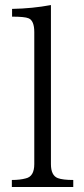

<svg xmlns="http://www.w3.org/2000/svg" viewBox="-20 -750 333 760"><path d="M270 -9.8H26.9V-37.6Q59.1 -37.6 82 -43.9Q115.7 -51.3 115.7 -100.6V-623Q115.7 -668.5 92.8 -677.7Q77.6 -684.1 27.8 -684.1V-714.8Q108.4 -716.3 181.6 -730V-100.6Q181.6 -55.2 209 -44.9Q228.5 -37.6 270 -37.6Z"/></svg>

Font: I.MingCP
Style: Regular
Weight: 400
Designer: I.Font Project
Version: Version 8.000; Sep 06, 2022